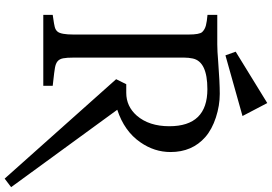

<svg xmlns="http://www.w3.org/2000/svg" viewBox="-192 -810 1168 825"><g transform="rotate(90 392.5 -398.0)"><path d="M522.9 -541Q522.9 -704.6 363.8 -704.6Q245.6 -704.6 231.9 -642.1Q228 -624 228 -604V-129.4Q228 -100.6 231 -85Q233.9 -69.3 243.7 -61Q253.4 -52.7 272.2 -49.6Q291 -46.4 322.8 -43L349.1 -40V0.5H44.4V-40L61 -42.5Q82.5 -45.4 95.7 -48.6Q108.9 -51.8 116.2 -60.5Q128.9 -75.2 128.9 -129.4V-623.5Q128.9 -671.4 117.9 -682.6Q106.9 -693.8 90.1 -698.2Q73.2 -702.6 44.4 -705.1V-747.1H171.4Q199.2 -747.1 245.1 -751Q334 -757.8 384 -757.8Q434.1 -757.8 485.1 -741.2Q536.1 -724.6 569.3 -695.8Q633.8 -639.2 633.8 -546.4Q633.8 -476.6 591.8 -416.5Q544.4 -347.7 452.1 -317.4L784.7 138.7L748 166.5L320.8 -312.5L342.3 -356H379.4Q437.5 -356 477.5 -401.4Q522.9 -454.1 522.9 -541ZM202.6 -826.2 423.3 -961.9 479 -855.5 218.3 -782.2Z"/></g></svg>

Font: Metamorphous
Style: Regular
Weight: 400
Designer: James Grieshaber
Foundry: James Grieshaber
Version: Version 1.001